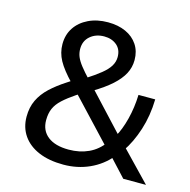

<svg xmlns="http://www.w3.org/2000/svg" viewBox="-106 -818 923 931"><g transform="rotate(15 355.5 -352.5)"><path d="M292 9Q220 9 168 -13Q116 -35 88 -75.5Q60 -116 60 -170Q60 -217 77.5 -253.5Q95 -290 127.5 -320.5Q160 -351 205 -380L240 -403L228 -384Q179 -435 158 -473.5Q137 -512 137 -555Q137 -602 160.5 -637.5Q184 -673 226.5 -693.5Q269 -714 324 -714Q375 -714 413.5 -696.5Q452 -679 473.5 -646.5Q495 -614 495 -570Q495 -533 478 -501Q461 -469 426.5 -438Q392 -407 337 -374L332 -393L518 -193L502 -191Q525 -230 540 -289Q555 -348 557 -412H641Q639 -329 616 -257.5Q593 -186 557 -134L552 -159L705 0H591L503 -95H524Q482 -45 422 -18Q362 9 292 9ZM298 -68Q353 -68 397.5 -88.5Q442 -109 473 -152L472 -124L257 -353L295 -352L264 -332Q227 -307 202.5 -284.5Q178 -262 167 -237Q156 -212 156 -178Q156 -126 193 -97Q230 -68 298 -68ZM324 -643Q282 -643 254 -619Q226 -595 226 -555Q226 -534 233.5 -515.5Q241 -497 258.5 -474.5Q276 -452 306 -420L285 -422Q330 -451 358 -473.5Q386 -496 399 -517.5Q412 -539 412 -563Q412 -601 387 -622Q362 -643 324 -643Z"/></g></svg>

Font: Nunito Sans 12pt ExtraLight 9pt Medium
Style: Regular
Weight: 500
Version: Version 3.101;gftools[0.9.27]